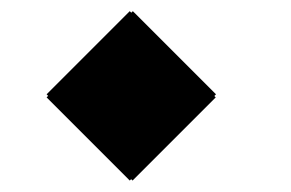

<svg xmlns="http://www.w3.org/2000/svg" viewBox="-20 -557 522 344"><path d="M212.5 -233.5 63.5 -382.5 218 -537 367 -388ZM217.5 -233.5 63.5 -388 212.5 -537 366.5 -382.5Z"/></svg>

Font: Bodoni Moda 11pt SemiBold
Style: Italic
Weight: 600
Italic angle: -13°
Designer: Owen Earl
Foundry: indestructible type
Version: Version 2.004